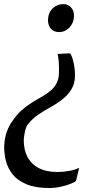

<svg xmlns="http://www.w3.org/2000/svg" viewBox="-25 -769 491 936"><path d="M318 -508Q325 -496 330 -478.5Q335 -461 338 -440Q341 -419 340.5 -397.5Q340 -364 325.5 -337.8Q311 -311.5 285.5 -290Q260 -268.5 224.5 -248.5Q186.5 -228 156.8 -206.8Q127 -185.5 107 -157Q102.5 -148.5 99.2 -137.5Q96 -126.5 94 -114.2Q92 -102 91 -91Q89.5 -42 108 -5.8Q126.5 30.5 163.5 50Q200.5 69.5 254.5 69.5Q284 69.5 313.2 64Q342.5 58.5 361 49L345.5 113Q338.5 119.5 319 127.2Q299.5 135 272.2 141.2Q245 147.5 215 147.5Q148 147.5 104.8 129.5Q61.5 111.5 37.5 82Q13.5 52.5 4.2 16.8Q-5 -19 -4.5 -55.5Q-3.5 -94 7.8 -125.5Q19 -157 37 -181Q56.5 -210 79.8 -230.8Q103 -251.5 128.8 -267.8Q154.5 -284 181.5 -299Q206.5 -313.5 224 -329Q241.5 -344.5 251.2 -363.8Q261 -383 262 -407Q263 -425 262.5 -444.5Q262 -464 260.2 -480.2Q258.5 -496.5 255.5 -506L312 -509ZM335.5 -688Q334 -655.5 312.8 -634Q291.5 -612.5 264 -612.5Q235.5 -612.5 221.8 -630.2Q208 -648 209 -673.5Q210.5 -708 232.2 -728.5Q254 -749 284 -749Q306.5 -749 321.8 -732.5Q337 -716 335.5 -688Z"/></svg>

Font: Merriweather 48pt Medium
Style: Italic
Weight: 500
Italic angle: -7.8°
Version: Version 2.101